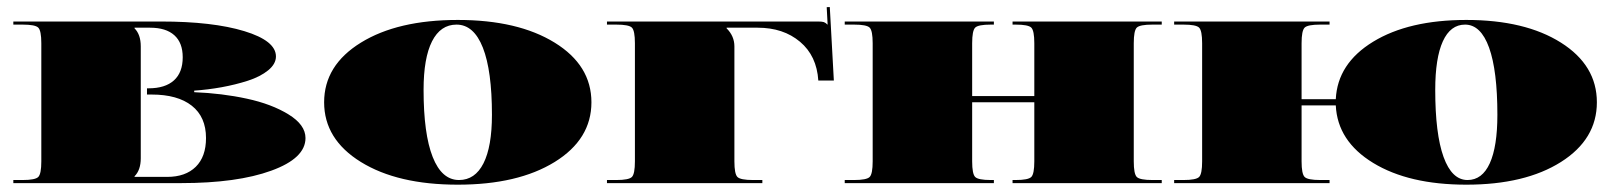

<svg xmlns="http://www.w3.org/2000/svg" viewBox="-20 -515 4537 540"><path d="M17.5 -454.5H432.7Q578.2 -454.5 667.2 -427.4Q756.1 -400.3 756.1 -356.2Q756.1 -335.2 734.3 -317.3Q712.4 -299.4 677.2 -288Q642 -276.7 603.4 -269.7Q564.7 -262.7 526.2 -260.1V-255.7Q604.5 -252.6 674.2 -237.5Q743.9 -222.5 791.5 -193.2Q839.2 -163.9 839.2 -126.7Q839.2 -69.9 743 -35Q646.9 0 489.5 0H17.5V-8.7H43.7Q79.1 -8.7 87.6 -17.3Q96.2 -25.8 96.2 -61.2V-393.4Q96.2 -428.8 87.6 -437.3Q79.1 -445.8 43.7 -445.8H17.5ZM375.9 -69.9Q375.9 -36.7 358.4 -19.2V-17.5H450.2Q501.7 -17.5 530.6 -45.9Q559.4 -74.3 559.4 -126.7Q559.4 -186.2 519.4 -217.7Q479.5 -249.1 406.5 -249.1H393.4V-266.6H397.7Q444.5 -266.6 469.2 -288.9Q493.9 -311.2 493.9 -354Q493.9 -394.7 470.3 -415.9Q446.7 -437.1 402.1 -437.1H358.4V-435.3Q375.9 -417.8 375.9 -384.6Z M995 -59.4Q891.6 -123.3 891.6 -227.3Q891.6 -331.3 995 -395.1Q1098.3 -458.9 1267.5 -458.9Q1436.6 -458.9 1540 -395.1Q1643.4 -331.3 1643.4 -227.3Q1643.4 -123.3 1540 -59.4Q1436.6 4.4 1267.5 4.4Q1098.3 4.4 995 -59.4ZM1264 -445.8Q1219 -445.8 1195.1 -398.8Q1171.3 -351.8 1171.3 -262.2Q1171.3 -138.5 1196.9 -73.6Q1222.5 -8.7 1271 -8.7Q1316 -8.7 1339.8 -55.7Q1363.6 -102.7 1363.6 -192.3Q1363.6 -316 1338.1 -380.9Q1312.5 -445.8 1264 -445.8Z M2045.5 -384.6V-61.2Q2045.5 -25.8 2054 -17.3Q2062.5 -8.7 2097.9 -8.7H2124.1V0H1687.1V-8.7H1713.3Q1748.7 -8.7 1757.2 -17.3Q1765.7 -25.8 1765.7 -61.2V-393.4Q1765.7 -428.8 1757.2 -437.3Q1748.7 -445.8 1713.3 -445.8H1687.1V-454.5H2281Q2292.4 -454.5 2297.2 -452.8Q2302 -451 2307.3 -445.8H2307.7L2305.1 -494.8L2313.8 -495.2L2325.2 -288.5H2281.5Q2277.1 -358 2230.1 -397.5Q2183.1 -437.1 2111 -437.1H2023.6V-435.3Q2045.5 -413.5 2045.5 -384.6Z M2355.8 -454.5H2775.3V-445.8H2766.6Q2731.2 -445.8 2722.7 -437.3Q2714.2 -428.8 2714.2 -393.4V-244.8H2889V-393.4Q2889 -428.8 2880.5 -437.3Q2871.9 -445.8 2836.5 -445.8H2827.8V-454.5H3247.4V-445.8H3221.2Q3185.8 -445.8 3177.2 -437.3Q3168.7 -428.8 3168.7 -393.4V-61.2Q3168.7 -25.8 3177.2 -17.3Q3185.8 -8.7 3221.2 -8.7H3247.4V0H2827.8V-8.7H2836.5Q2871.9 -8.7 2880.5 -17.3Q2889 -25.8 2889 -61.2V-227.3H2714.2V-61.2Q2714.2 -25.8 2722.7 -17.3Q2731.2 -8.7 2766.6 -8.7H2775.3V0H2355.8V-8.7H2382Q2417.4 -8.7 2425.9 -17.3Q2434.4 -25.8 2434.4 -61.2V-393.4Q2434.4 -428.8 2425.9 -437.3Q2417.4 -445.8 2382 -445.8H2355.8Z M3282.3 0V-8.7H3308.6Q3344 -8.7 3352.5 -17.3Q3361 -25.8 3361 -61.2V-393.4Q3361 -428.8 3352.5 -437.3Q3344 -445.8 3308.6 -445.8H3282.3V-454.5H3719.4V-445.8H3693.2Q3657.8 -445.8 3649.3 -437.3Q3640.7 -428.8 3640.7 -393.4V-236H3736.9Q3741.7 -336.5 3842 -397.7Q3942.3 -458.9 4104 -458.9Q4269.2 -458.9 4370.2 -395.1Q4471.2 -331.3 4471.2 -227.3Q4471.2 -123.3 4370.2 -59.4Q4269.2 4.4 4104 4.4Q3942.3 4.4 3842 -56.8Q3741.7 -118 3736.9 -218.5H3640.7V-61.2Q3640.7 -25.8 3649.3 -17.3Q3657.8 -8.7 3693.2 -8.7H3719.4V0ZM4100.5 -445.8Q4059.4 -445.8 4038 -398.8Q4016.6 -351.8 4016.6 -262.2Q4016.6 -138.5 4040 -73.6Q4063.4 -8.7 4107.5 -8.7Q4148.6 -8.7 4170 -55.7Q4191.4 -102.7 4191.4 -192.3Q4191.4 -316 4168.1 -380.9Q4144.7 -445.8 4100.5 -445.8Z"/></svg>

Font: FoglihtenBlackPcs
Style: BlackPcs
Weight: 900
Version: Version 0.75